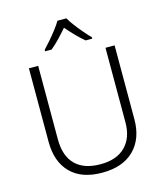

<svg xmlns="http://www.w3.org/2000/svg" viewBox="-136 -1049 994 1160"><g transform="rotate(-15 361.0 -468.5)"><path d="M629 -252Q629 -130 558.5 -60Q488 10 359 10Q230 10 161.5 -60Q93 -130 93 -254V-714H151V-254Q151 -150 205 -96Q259 -42 362 -42Q463 -42 517.5 -96.5Q572 -151 572 -248V-714H629ZM390 -947Q402 -925 423 -897.5Q444 -870 467 -843Q490 -816 509 -797V-788H468Q441 -810 413 -839Q385 -868 361 -896Q337 -868 309.5 -839Q282 -810 255 -788H214V-797Q233 -817 256 -843.5Q279 -870 300 -897.5Q321 -925 334 -947Z"/></g></svg>

Font: RS Noto Sans Light
Style: Regular
Weight: 300
Designer: Monotype Design Team
Foundry: Monotype Imaging Inc.
Version: Version 3.10